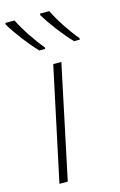

<svg xmlns="http://www.w3.org/2000/svg" viewBox="-135 -817 543 868"><g transform="rotate(-15 136.0 -383.0)"><path d="M262 -606H289V-613C255 -653 210 -720 189 -766H145V-758C173 -712 220 -649 262 -606ZM99 -606H127V-613C93 -653 48 -720 26 -766H-17V-758C10 -712 58 -649 99 -606ZM31 0H70L182 -530H144Z"/></g></svg>

Font: Noto Sans ExtraLight
Style: Italic
Weight: 200
Italic angle: -12°
Designer: Monotype Design Team
Foundry: Monotype Imaging Inc.
Version: Version 2.013